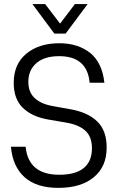

<svg xmlns="http://www.w3.org/2000/svg" viewBox="-20 -910 586 936"><path d="M200.2 -890.1 272.9 -794.9 345.2 -890.1H407.2L299.8 -746.1H245.1L138.2 -890.1ZM101.1 -44.9Q42 -96.7 33.2 -194.8H105Q118.2 -58.1 269 -58.1Q348.1 -58.1 388.2 -90.8Q428.2 -123.5 428.2 -187Q428.2 -243.7 396 -272.9Q363.3 -302.7 298.8 -313L221.2 -326.2Q137.7 -339.4 91.8 -383.8Q46.9 -427.2 46.9 -505.9Q46.9 -597.2 107.9 -647.9Q169.4 -699.2 269 -699.2Q359.9 -699.2 419.9 -651.9Q478.5 -603.5 488.8 -506.8H417Q405.3 -636.2 268.1 -636.2Q197.3 -636.2 158.2 -603Q118.2 -568.8 118.2 -511.2Q118.2 -460 148.9 -432.1Q180.2 -402.3 241.2 -392.1L320.8 -377.9Q407.2 -363.3 454.1 -317.9Q500 -273.4 500 -190.9Q500 -97.2 437 -45.9Q375 5.9 264.2 5.9Q159.2 5.9 101.1 -44.9Z"/></svg>

Font: D-DIN-PRO
Style: Regular
Weight: 400
Designer: Charles Nix
Foundry: Datto Inc.
Version: Version 1.000;hotconv 1.0.109;makeotfexe 2.5.65596